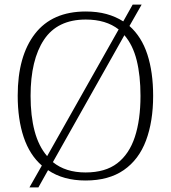

<svg xmlns="http://www.w3.org/2000/svg" viewBox="-20 -775 745 835"><path d="M162 -55Q109 -101 83 -178.5Q57 -256 57 -359Q57 -531 132 -628Q207 -725 353 -725Q403 -725 443 -714Q483 -703 516 -682L557 -755H596L543 -662Q596 -615 621 -538Q646 -461 646 -358Q646 -247 615 -164Q584 -81 518.5 -35.5Q453 10 352 10Q255 10 189 -35L147 40H108ZM496 -647Q441 -690 353 -690Q230 -690 171.5 -602.5Q113 -515 113 -358Q113 -271 130.5 -205Q148 -139 185 -96ZM352 -25Q438 -25 490 -65Q542 -105 566.5 -179.5Q591 -254 591 -358Q591 -446 574.5 -512.5Q558 -579 521 -622L210 -70Q265 -25 352 -25Z"/></svg>

Font: Noto Serif Tibetan ExtraLight
Style: Regular
Weight: 200
Designer: Monotype Design Team
Foundry: Monotype Imaging Inc.
Version: Version 2.103; ttfautohint (v1.8.4.7-5d5b)